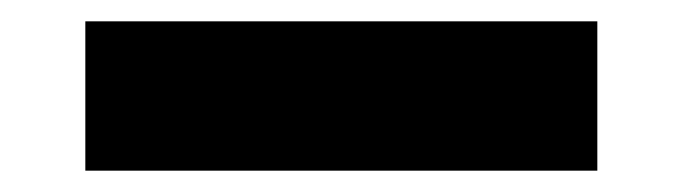

<svg xmlns="http://www.w3.org/2000/svg" viewBox="-20 5 640 180"><path d="M60 165H540V25H60Z"/></svg>

Font: JetBrains Mono ExtraBold
Style: Regular
Weight: 800
Monospace: yes
Designer: Philipp Nurullin, Konstantin Bulenkov
Foundry: JetBrains
Version: Version 2.305